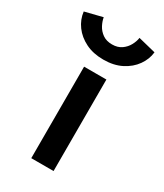

<svg xmlns="http://www.w3.org/2000/svg" viewBox="-227 -681 638 746"><g transform="rotate(30 92.0 -307.5)"><path d="M41.5 0V-410.5H141.5V0ZM92 -471.5Q46.5 -471.5 12.2 -488.5Q-22 -505.5 -42.5 -533.5Q-63 -561.5 -67 -595.5L11.5 -615Q14 -599 23.2 -581.2Q32.5 -563.5 49.5 -551.5Q66.5 -539.5 92 -539.5Q117 -539.5 134 -551.5Q151 -563.5 160.5 -581.2Q170 -599 172 -615L250.5 -595.5Q247 -563 227 -534.8Q207 -506.5 172.8 -489Q138.5 -471.5 92 -471.5Z"/></g></svg>

Font: League Spartan Medium
Style: Regular
Weight: 500
Foundry: The League of Moveable Type
Version: Version 2.002